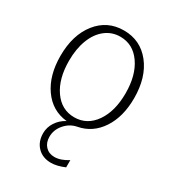

<svg xmlns="http://www.w3.org/2000/svg" viewBox="-170 -578 788 876"><g transform="rotate(30 224.0 -140.0)"><path d="M30 -240Q30 -350 83.5 -417.5Q137 -485 224 -485Q311 -485 364.5 -417.5Q418 -350 418 -240Q418 -142 375 -77Q332 -12 259 2Q222 9 196.5 38.5Q171 68 171 105Q171 136 189 155Q207 174 236 174Q269 174 307 150V188Q267 205 236 205Q192 205 165 177.5Q138 150 138 105Q138 74 155.5 47Q173 20 203 4Q124 -4 77 -70.5Q30 -137 30 -240ZM75 -240Q75 -145 116 -86.5Q157 -28 224 -28Q291 -28 332 -86.5Q373 -145 373 -240Q373 -335 332 -393.5Q291 -452 224 -452Q180 -452 146 -425.5Q112 -399 93.5 -351Q75 -303 75 -240Z"/></g></svg>

Font: Glametrix
Style: Light
Weight: 300
Designer: gluk
Foundry: gluk
Version: Version 0.40